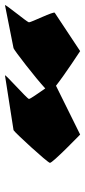

<svg xmlns="http://www.w3.org/2000/svg" viewBox="199 -734 348 787"><g transform="rotate(-90 373.5 -340.0)"><path d="M100 -310C98 -300 216 -186 216 -186L416 -285C463 -248 558 -186 558 -186L715 -290C723 -292 675 -388 676 -396C677 -404 754 -496 746 -494L570 -459C562 -457 448 -369 405 -329C386 -357 361 -391 362 -396C363 -404 468 -496 458 -494L234 -459C226 -456 102 -321 100 -310Z"/></g></svg>

Font: Ampere
Style: SCSuExtIta
Weight: 400
Version: Version 1